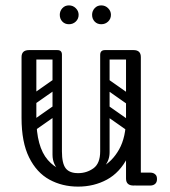

<svg xmlns="http://www.w3.org/2000/svg" viewBox="-20 -689 633 713"><path d="M270 4Q211 4 163.5 -22Q116 -48 88 -104.5Q60 -161 60 -251H115Q115 -144 157.5 -95Q200 -46 270 -46Q316 -46 356.5 -67.5Q397 -89 422.5 -134.5Q448 -180 448 -251H483Q483 -161 454 -104.5Q425 -48 377 -22Q329 4 270 4ZM88 -225Q60 -225 60 -251V-477Q60 -503 88 -503Q115 -503 115 -477V-251Q115 -225 88 -225ZM476 0Q448 0 448 -26V-477Q448 -503 476 -503Q503 -503 503 -477V-26Q503 0 476 0ZM453 -24Q453 -29 456 -34Q459 -39 463 -43Q465 -45 470.5 -46.5Q476 -48 487 -48H538Q550 -48 557 -41Q563 -36 563 -24Q563 -13 557 -7Q550 0 538 0H487Q466 0 462 -7Q455 -11 453 -24ZM193 -503Q210 -503 210 -486V-124Q210 -107 193 -107Q175 -107 175 -123V-485Q175 -503 193 -503ZM270 -46Q302 -46 327 -64Q352 -82 352 -127V-222H387V-124Q387 -94 369 -72.5Q351 -51 321.5 -39Q292 -27 259 -27ZM270 -46 280 -27Q231 -27 203 -52Q175 -77 175 -114V-222H210V-127Q210 -82 224 -64Q238 -46 270 -46ZM492 -486Q492 -468 474 -468H371Q353 -468 353 -486Q353 -503 372 -503H475Q492 -503 492 -486ZM208 -486Q208 -468 190 -468H87Q69 -468 69 -486Q69 -503 88 -503H191Q208 -503 208 -486ZM477 -305Q467 -292 454 -301L360 -367Q346 -376 357 -392Q367 -405 380 -396L474 -330Q479 -326 480.5 -319.5Q482 -313 477 -305ZM477 -207Q467 -194 454 -203L360 -269Q346 -278 357 -294Q367 -307 380 -298L474 -232Q479 -228 480.5 -221.5Q482 -215 477 -207ZM370 -503Q387 -503 387 -486V-154Q387 -137 370 -137Q352 -137 352 -153V-485Q352 -503 370 -503ZM466 -503Q483 -503 483 -486V-154Q483 -137 466 -137Q448 -137 448 -153V-485Q448 -503 466 -503ZM117 -308Q102 -297 93 -311Q89 -316 88.5 -323Q88 -330 96 -336L173 -390Q188 -400 198 -386Q202 -380 201.5 -373.5Q201 -367 194 -362ZM117 -210Q102 -199 93 -213Q89 -218 88.5 -225Q88 -232 96 -238L173 -292Q188 -302 198 -288Q202 -282 201.5 -275.5Q201 -269 194 -264ZM356 -599Q341 -599 331.5 -609Q322 -619 322 -634Q322 -648 331.5 -658.5Q341 -669 356 -669Q371 -669 381.5 -658.5Q392 -648 392 -634Q392 -619 381.5 -609Q371 -599 356 -599ZM236 -599Q221 -599 211.5 -609Q202 -619 202 -634Q202 -648 211.5 -658.5Q221 -669 236 -669Q251 -669 261.5 -658.5Q272 -648 272 -634Q272 -619 261.5 -609Q251 -599 236 -599Z"/></svg>

Font: Agu Display
Style: Regular
Weight: 400
Designer: Oluwaseun Badejo
Version: Version 1.103